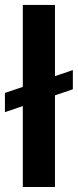

<svg xmlns="http://www.w3.org/2000/svg" viewBox="-25 -747 311 767"><path d="M266 -390.3 194.6 -366.1V0H66.1V-323.2L-5.3 -299V-375.7L66.1 -399.9V-727.3H194.6V-442.8L266 -467Z"/></svg>

Font: Interop SemBd
Style: Regular
Weight: 600
Designer: Rasmus Andersson, Google, Jang Haemin
Foundry: jhaemin
Version: Version 1.008